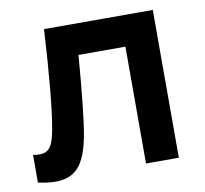

<svg xmlns="http://www.w3.org/2000/svg" viewBox="-66 -612 737 691"><g transform="rotate(-10 302.5 -266.0)"><path d="M20 0V-101Q49.5 -95.5 65.5 -102.5Q80.5 -109 88.8 -126.5Q97 -144 103.5 -178.5Q123 -287 137.5 -540H535V0H415V-427H243.5Q226.5 -212 211.5 -132.5Q200.5 -74 179 -40Q157.5 -6 119.5 3.8Q81.5 13.5 20 0Z"/></g></svg>

Font: Vortex Mix
Style: Bold
Weight: 700
Designer: Mikhail Sharanda
Foundry: Mikhail Sharanda
Version: Version 4.504;Glyphs 3.1.2 (3151)